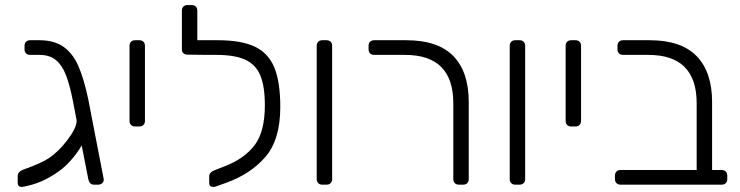

<svg xmlns="http://www.w3.org/2000/svg" viewBox="-20 -730 2925 759"><path d="M390 -19Q390 -11 383.5 -5.5Q377 0 368 0H351Q334 0 329 -22L303 -155Q284 -123 259.5 -95.5Q235 -68 210 -51Q174 -26 142 -12.5Q110 1 74 8L67 9Q50 9 50 -7V-34Q50 -51 71 -59Q144 -85 175 -106Q213 -132 248 -178.5Q283 -225 283 -254L268 -332Q255 -397 240 -435Q225 -473 200.5 -493Q176 -513 136 -513H99Q89 -513 83 -519Q77 -525 77 -535V-549Q77 -559 83 -565Q89 -571 99 -571H136Q194 -571 231 -545Q268 -519 290 -468.5Q312 -418 329 -337L390 -22Z M492 -252V-549Q492 -559 498 -565Q504 -571 514 -571H531Q541 -571 547 -565Q553 -559 553 -549V-252Q553 -242 547 -236Q541 -230 531 -230H514Q504 -230 498 -236Q492 -242 492 -252Z M1088 -307Q1088 -178 1029.5 -110Q971 -42 873 -7L831 8Q828 9 823 9Q807 9 807 -7V-32Q807 -49 828 -57L869 -73Q946 -103 986.5 -156Q1027 -209 1027 -314Q1027 -389 1009 -432Q991 -475 949.5 -494Q908 -513 836 -513H802H799L721 -514Q711 -514 705 -519.5Q699 -525 699 -535V-688Q699 -698 705 -704Q711 -710 721 -710H738Q748 -710 754 -704Q760 -698 760 -688V-571H822H841Q934 -571 987.5 -545.5Q1041 -520 1064.5 -463Q1088 -406 1088 -307Z M1232 -22V-549Q1232 -559 1238 -565Q1244 -571 1254 -571H1271Q1281 -571 1287 -565Q1293 -559 1293 -549V-22Q1293 -12 1287 -6Q1281 0 1271 0H1254Q1244 0 1238 -6Q1232 -12 1232 -22Z M1772 -22V-322Q1772 -513 1581 -513H1459Q1449 -513 1443 -519Q1437 -525 1437 -535V-549Q1437 -559 1443 -565Q1449 -571 1459 -571H1586Q1711 -571 1772 -508.5Q1833 -446 1833 -327V-22Q1833 -12 1827 -6Q1821 0 1811 0H1794Q1784 0 1778 -6Q1772 -12 1772 -22Z M1995 -22V-549Q1995 -559 2001 -565Q2007 -571 2017 -571H2034Q2044 -571 2050 -565Q2056 -559 2056 -549V-22Q2056 -12 2050 -6Q2044 0 2034 0H2017Q2007 0 2001 -6Q1995 -12 1995 -22Z M2216 -252V-549Q2216 -559 2222 -565Q2228 -571 2238 -571H2255Q2265 -571 2271 -565Q2277 -559 2277 -549V-252Q2277 -242 2271 -236Q2265 -230 2255 -230H2238Q2228 -230 2222 -236Q2216 -242 2216 -252Z M2411 -22V-36Q2411 -46 2417 -52Q2423 -58 2433 -58H2734V-322Q2734 -513 2543 -513H2443Q2433 -513 2427 -519Q2421 -525 2421 -535V-549Q2421 -559 2427 -565Q2433 -571 2443 -571H2548Q2673 -571 2734 -508Q2795 -445 2795 -327V-58H2833Q2843 -58 2849 -52Q2855 -46 2855 -36V-22Q2855 -12 2849 -6Q2843 0 2833 0H2433Q2423 0 2417 -6Q2411 -12 2411 -22Z"/></svg>

Font: Rubik
Style: Regular
Weight: 300
Designer: Hubert & Fischer
Foundry: Hubert & Fischer
Version: Version 1.100